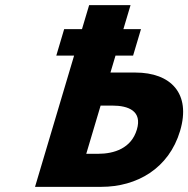

<svg xmlns="http://www.w3.org/2000/svg" viewBox="-20 -723 727 741"><path d="M368.3 -315.5 312.9 -129.4H358C420.9 -129.4 486.7 -150.6 508.2 -222.9C529.5 -294.3 476.3 -315.5 413.4 -315.5ZM115.2 -1.9 266 -508.5H197.3L227.6 -610.5H296.4L324 -703.1H483.8L456.2 -610.5H524.1L493.7 -508.5H425.8L406.3 -443H502.4C639.2 -443 718 -362.3 675 -217.8C631.7 -72.4 507.9 -1.9 371 -1.9Z"/></svg>

Font: Hussar
Style: BdOblThree
Weight: 700
Foundry: Cannot Into Space Fonts
Version: Version 2.00